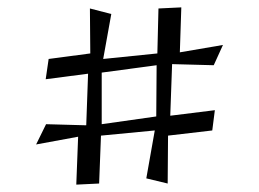

<svg xmlns="http://www.w3.org/2000/svg" viewBox="-20 -536 703 521"><path d="M187 -35 192 -165 78 -144 105 -199 214 -196 219 -336 104 -321 112 -376 225 -391 224 -513 282 -498 260 -376 407 -391 410 -513 472 -516 468 -394 585 -414 560 -359 447 -362 442 -222 563 -237 556 -182 436 -168 435 -38 377 -52 400 -182 254 -168 249 -38ZM256 -199 404 -220 405 -359 256 -339Z"/></svg>

Font: Literata 36pt SemiBold
Style: Regular
Weight: 600
Designer: Latin by Veronika Burian and Jose Scaglione. Greek by Irene Vlachou. Cyrillic by Vera Evstafieva.
Foundry: TypeTogether
Version: Version 3.002